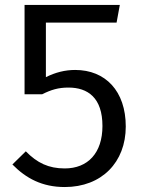

<svg xmlns="http://www.w3.org/2000/svg" viewBox="-20 -741 578 774"><path d="M463 -721H79V-361H150C186 -379 215 -388 256 -388C334 -388 393 -347 393 -233C393 -124 334 -62 241 -62C176 -62 130 -84 84 -131L30 -78C85 -22 150 13 241 13C390 13 487 -87 487 -231C487 -374 405 -459 283 -459C242 -459 203 -449 165 -430V-650H450Z"/></svg>

Font: Glow Sans SC Normal Book
Style: Regular
Weight: 500
Designer: Ryoko NISHIZUKA (kana, bopomofo & ideographs); Paul D. Hunt (Latin, Greek & Cyrillic); Sandoll Communications, Soo-young
Version: Version 0.93